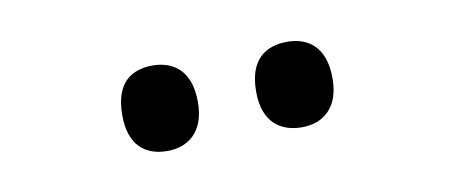

<svg xmlns="http://www.w3.org/2000/svg" viewBox="-29 -815 592 250"><g transform="rotate(-10 267.0 -689.5)"><path d="M356 -633C382 -633 406 -648 406 -689C406 -732 382 -746 356 -746C328 -746 305 -732 305 -689C305 -648 328 -633 356 -633ZM178 -633C204 -633 228 -648 228 -689C228 -732 204 -746 178 -746C150 -746 128 -732 128 -689C128 -648 150 -633 178 -633Z"/></g></svg>

Font: Noto Serif Tamil SemiCondensed Medium
Style: Regular
Weight: 500
Width: 4
Designer: Indian Type Foundry, Tom Grace, and the Monotype Design Team
Foundry: Monotype Imaging Inc.
Version: Version 2.004